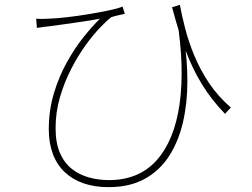

<svg xmlns="http://www.w3.org/2000/svg" viewBox="-20 -734 1040 791"><path d="M721 -714Q729 -670 743 -616Q757 -562 780.5 -505Q804 -448 840.5 -393Q877 -338 931 -291L907 -265Q851 -323 811.5 -387.5Q772 -452 743 -530Q714 -608 689 -704ZM129 -657Q149 -655 180 -657Q211 -658 255 -663Q299 -668 344.5 -675.5Q390 -683 428 -691Q466 -699 485 -707L494 -677Q485 -675 467 -671Q449 -667 438 -663Q421 -650 392.5 -620.5Q364 -591 332.5 -547.5Q301 -504 273 -449.5Q245 -395 227 -333.5Q209 -272 209 -206Q209 -144 227.5 -102.5Q246 -61 277.5 -37Q309 -13 348 -2.5Q387 8 428 8Q553 8 626 -74.5Q699 -157 720 -306.5Q741 -456 709 -657L738 -578Q752 -487 752 -398.5Q752 -310 734 -231.5Q716 -153 677.5 -92.5Q639 -32 577 2.5Q515 37 427 37Q369 37 323.5 21Q278 5 246 -25.5Q214 -56 197.5 -100.5Q181 -145 181 -201Q181 -280 202 -349.5Q223 -419 255.5 -477.5Q288 -536 324.5 -581.5Q361 -627 392 -657Q361 -651 320.5 -645Q280 -639 243.5 -634Q207 -629 185 -626Q172 -625 159 -623Q146 -621 132 -619Z"/></svg>

Font: Noto Sans SC Thin
Style: Regular
Weight: 100
Designer: Ryoko NISHIZUKA 西塚涼子 (kana, bopomofo & ideographs); Paul D. Hunt (Latin, Greek & Cyrillic); Sandoll Communications 산돌커뮤니
Foundry: Adobe
Version: Version 2.004-H2;hotconv 1.0.118;makeotfexe 2.5.65603